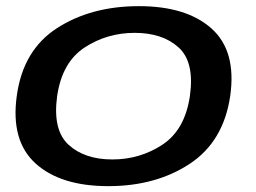

<svg xmlns="http://www.w3.org/2000/svg" viewBox="-20 -616 852 640"><path d="M341 4.5Q499.5 4.5 612.5 -70Q725.5 -144.5 747.5 -297Q768.5 -446.5 685 -521Q601.5 -595.5 443 -595.5Q284 -595.5 170.5 -522.5Q57 -449.5 36 -297Q15 -147 98.5 -71.2Q182 4.5 341 4.5ZM354.5 -84.5Q262 -84.5 208.5 -133.5Q155 -182.5 170.5 -296Q187 -408.5 261.8 -457.5Q336.5 -506.5 429 -506.5Q521.5 -506.5 575.2 -458Q629 -409.5 613 -296Q596.5 -183.5 521.8 -134Q447 -84.5 354.5 -84.5Z"/></svg>

Font: Anybody Expanded Medium
Style: Italic
Weight: 500
Width: 7
Italic angle: -10°
Version: Version 1.113;gftools[0.9.25]